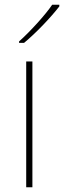

<svg xmlns="http://www.w3.org/2000/svg" viewBox="-20 -786 269 806"><path d="M229 -759V-766H199C170 -723 105 -652 60 -612V-606H81C134 -650 194 -714 229 -759ZM116 0V-528H90V0Z"/></svg>

Font: Noto Kufi Arabic Thin
Style: Regular
Weight: 100
Designer: Monotype Design Team, David Williams, Khaled Hosny
Foundry: Google LLC
Version: Version 2.109